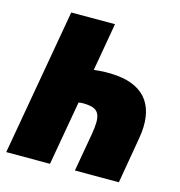

<svg xmlns="http://www.w3.org/2000/svg" viewBox="-104 -793 831 886"><g transform="rotate(15 311.0 -350.0)"><path d="M409 -473C370 -477 331 -475 297 -471L337 -700H128L5 0H214L268 -307C281 -310 293 -310 313 -308C370 -302 380 -269 365 -182L333 0H543L581 -221C607 -371 548 -459 409 -473Z"/></g></svg>

Font: Fixel Text 20240404 Black
Style: Italic
Weight: 900
Width: 4
Italic angle: -10°
Designer: AlfaBravo + MacPaw
Foundry: Kyrylo Tkachov, Marchela Mozhyna, Serhii Makarenko, Maria Weinstein, Zakhar Kryvoshyya
Version: Version 1.211;Glyphs 3.2 (3225)